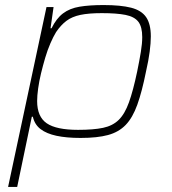

<svg xmlns="http://www.w3.org/2000/svg" viewBox="-20 -538 679 760"><path d="M12 202 164 -510H192L180 -426H184Q203 -465 229.5 -485Q256 -505 295 -511.5Q334 -518 390 -518Q458 -518 499 -507.5Q540 -497 558.5 -470Q577 -443 577 -394Q577 -368 572.5 -333.5Q568 -299 558 -255Q542 -175 523.5 -123.5Q505 -72 477.5 -43.5Q450 -15 407.5 -3.5Q365 8 299 8Q243 8 203.5 -0.5Q164 -9 140.5 -27Q117 -45 110 -76H106L48 202ZM289 -24Q350 -24 388 -32Q426 -40 450 -63.5Q474 -87 490.5 -133Q507 -179 523 -255Q532 -299 537.5 -332.5Q543 -366 543 -391Q543 -432 527.5 -452Q512 -472 477 -479Q442 -486 383 -486Q331 -486 298 -479Q265 -472 243 -455.5Q221 -439 202 -411Q191 -393 179.5 -366.5Q168 -340 159 -309.5Q150 -279 142.5 -248Q135 -217 131 -188Q127 -159 127 -138Q127 -76 165 -50Q203 -24 289 -24Z"/></svg>

Font: Saira SemiExpanded Thin
Style: Italic
Weight: 250
Width: 6
Italic angle: -12°
Designer: Hector Gatti with collaboration of the Omnibus-Type team
Foundry: Omnibus-Type
Version: Version 1.101